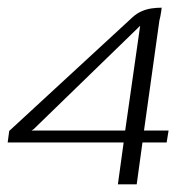

<svg xmlns="http://www.w3.org/2000/svg" viewBox="-22 -480 503 500"><path d="M285 0 300 -109H-2L2 -139L323 -435Q334 -445 346.5 -450.5Q359 -456 372 -458Q385 -460 399 -460Q399 -459 398 -451.5Q397 -444 395.5 -437Q394 -430 393 -426L353 -140H417L412 -109H349L334 0ZM60 -140H304L343 -413L339 -409L66 -144Z"/></svg>

Font: Genos Light
Style: Italic
Weight: 300
Italic angle: -8°
Designer: Robert E. Leuschke
Foundry: Robert E. Leuschke
Version: Version 1.010